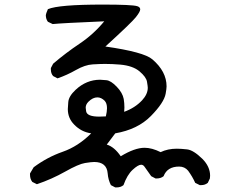

<svg xmlns="http://www.w3.org/2000/svg" viewBox="-20 -759 1040 838"><path d="M489 59H483L464 49Q452 25 450 -2Q446 -52 391 -52Q379 -52 351 -47.5Q323 -43 264.5 -10Q206 23 141 45L121 35Q111 22 111 4V-2L127 -29Q186 -73 253.5 -96.5Q321 -120 378 -177Q335 -183 304 -215Q276 -243 276 -283Q276 -288 278 -313.5Q280 -339 310 -367Q357 -411 417 -411Q425 -411 444.5 -409Q464 -407 489.5 -380.5Q515 -354 520 -327Q523 -309 523 -290L522 -271Q569 -288 600 -321Q625 -348 625 -376Q625 -382 621.5 -402.5Q618 -423 589 -447.5Q560 -472 505 -477Q470 -480 438 -480Q418 -480 384.5 -478Q351 -476 311.5 -453.5Q272 -431 231 -417L212 -427Q202 -438 202 -456V-462L212 -481Q267 -528 327.5 -568.5Q388 -609 435 -666Q247 -658 210 -654L189 -664Q180 -676 180 -693Q180 -698 189 -719Q236 -739 428 -739Q557 -739 579 -732Q592 -728 592 -718Q592 -708 573 -684Q554 -660 440 -556Q608 -532 645 -500Q707 -447 707 -382Q707 -372 703 -350Q696 -311 638.5 -252.5Q581 -194 483 -177L446 -128Q479 -118 507 -77Q568 -114 611 -114Q643 -114 681 -95Q712 -110 752 -110Q769 -110 796.5 -107Q824 -104 863 -66Q897 -32 897 8L896 20L887 39Q875 49 858 49H852L832 39Q820 12 801 -14Q786 -32 762 -32Q710 -32 694 10Q682 20 663 20H659L640 10L611 -31Q605 -40 596 -40Q583 -40 559 -18Q535 4 519 49Q507 59 489 59ZM413 -250 442 -251Q447 -272 447 -287Q447 -308 437 -319Q422 -334 405 -334Q385 -334 366 -315Q354 -303 354 -289L356 -273Q360 -250 413 -250Z"/></svg>

Font: Xiaolai Mono SC
Style: Regular
Weight: 400
Monospace: yes
Designer: LXGW / Nozomi Seto
Version: Version 3.113;September 30, 2024